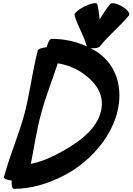

<svg xmlns="http://www.w3.org/2000/svg" viewBox="-20 -1121 840 1216"><path d="M219 -800C184 -666 170 -534 135 -400C99 -266 41 -134 5 0C3 11 24 19 54 22C52 53 57 75 68 75C175 75 282 44 386 -10C544 -92 675 -239 720 -400C764 -561 718 -708 598 -790C584 -799 569 -808 553 -816C559 -815 564 -815 570 -816C589 -813 609 -820 619 -835C673 -902 744 -958 798 -1025C806 -1036 785 -1061 752 -1081C718 -1100 685 -1107 677 -1095C652 -1064 631 -1031 611 -998C608 -1031 604 -1064 596 -1095C592 -1107 556 -1100 516 -1081C477 -1061 448 -1036 452 -1025C470 -958 509 -902 527 -835C528 -832 530 -829 532 -826C464 -858 387 -875 306 -875C296 -875 283 -853 276 -822C245 -819 221 -811 219 -800ZM240 -400C268 -507 311 -613 346 -720C403 -711 456 -690 500 -660C587 -600 651 -516 615 -400C579 -284 450 -200 332 -140C279 -113 227 -93 175 -83C197 -189 211 -294 240 -400Z"/></svg>

Font: Nupuram Black Oblique
Style: Regular
Weight: 900
Designer: Santhosh Thottingal (santhosh.thottingal@gmail.com)
Foundry: SMC
Version: Version 1.000